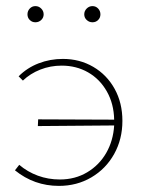

<svg xmlns="http://www.w3.org/2000/svg" viewBox="-20 -605 468 629"><path d="M70 -558Q70 -569 77.5 -577Q85 -585 96 -585Q107 -585 115 -577Q123 -569 123 -558Q123 -547 115 -539.5Q107 -532 96 -532Q85 -532 77.5 -539.5Q70 -547 70 -558ZM256 -558Q256 -569 264 -577Q272 -585 283 -585Q294 -585 301.5 -577Q309 -569 309 -558Q309 -547 301.5 -539.5Q294 -532 283 -532Q272 -532 264 -539.5Q256 -547 256 -558ZM381 -209Q381 -149 354 -100.5Q327 -52 279.5 -24Q232 4 173 4Q92 4 29 -47L43 -65Q70 -42 104 -29.5Q138 -17 176 -17Q226 -17 265.5 -40.5Q305 -64 328 -104Q351 -144 354 -194L104 -192L105 -214L354 -213Q353 -265 330 -305.5Q307 -346 268.5 -368Q230 -390 182 -390Q145 -390 112 -377Q79 -364 55 -341L41 -355Q69 -383 106.5 -397.5Q144 -412 186 -412Q241 -412 285.5 -386Q330 -360 355.5 -314Q381 -268 381 -209Z"/></svg>

Font: Ysabeau Infant Extralight
Style: Regular
Weight: 200
Designer: Christian Thalmann (Catharsis Fonts)
Version: Version 0.003